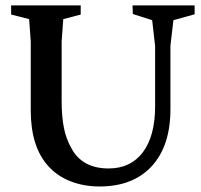

<svg xmlns="http://www.w3.org/2000/svg" viewBox="-20 -672 731 698"><path d="M687.5 -652.3V-620.1L610.4 -598.6L599.6 -505.9V-275.4Q599.6 -141.6 531.7 -67.9Q463.9 5.9 341.8 5.9Q284.2 5.9 235.8 -13.2Q187.5 -32.2 155.3 -68.4Q91.8 -138.7 91.8 -270.5V-521.5L85.9 -602.5L20.5 -619.1V-652.3H273.4V-619.1L210 -602.5L204.1 -521.5V-306.6Q204.1 -248 212.4 -207Q220.7 -166 239.3 -133.8Q278.3 -59.6 375 -59.6Q455.1 -59.6 499.5 -118.7Q543.9 -177.7 543.9 -286.1V-504.9L533.2 -598.6L462.9 -621.1L461.9 -652.3Z"/></svg>

Font: Comprehension Dark
Style: Regular
Weight: 700
Designer: Alfredo Marco Pradil
Foundry: Alfredo Marco Pradil
Version: 1.0